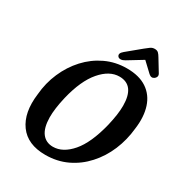

<svg xmlns="http://www.w3.org/2000/svg" viewBox="-209 -1044 1120 1197"><g transform="rotate(30 351.0 -445.0)"><path d="M466.5 -710.5Q554.5 -710.5 610 -673.5Q665.5 -636.5 687.5 -569.2Q709.5 -502 697.5 -412Q689 -325.5 656.8 -249Q624.5 -172.5 571.2 -113.8Q518 -55 447.8 -21.8Q377.5 11.5 293 11.5Q165 11.5 105.5 -70.5Q46 -152.5 64 -292Q71 -376.5 103.8 -452Q136.5 -527.5 190 -585.8Q243.5 -644 313.8 -677.2Q384 -710.5 466.5 -710.5ZM309 -56Q380 -56 441.8 -127.8Q503.5 -199.5 540 -347Q550.5 -391.5 555.8 -428.5Q561 -465.5 561 -496Q560.5 -643 451 -643Q380 -643 317.5 -570.2Q255 -497.5 221 -356.5Q200 -267.5 200.5 -205Q201.5 -130.5 230 -93.2Q258.5 -56 309 -56ZM432.5 -749.5Q416 -739.5 403 -739.2Q390 -739 383.5 -746Q367.5 -764.5 396 -788L494 -869Q512 -884 525.2 -893.2Q538.5 -902.5 555.5 -902.5Q572.5 -902.5 581.8 -893.5Q591 -884.5 600 -869L653 -782Q659.5 -770.5 656 -760.8Q652.5 -751 644.5 -745.5Q625.5 -731.5 605.5 -749.5L537.5 -813.5Z"/></g></svg>

Font: Fraunces 144pt S100 SemiBold
Style: Italic
Weight: 600
Italic angle: -16°
Version: Version 1.000; ttfautohint (v1.8.3)